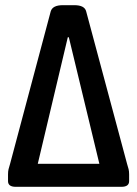

<svg xmlns="http://www.w3.org/2000/svg" viewBox="-20 -722 530 742"><path d="M41 0Q11 0 11 -22V-48Q11 -60 13 -68Q15 -76 19 -89L176 -678Q183 -702 223 -702H267Q307 -702 313 -678L471 -89Q475 -76 477 -68Q479 -60 479 -48V-22Q479 0 449 0ZM242 -578 126 -89H364L246 -578Z"/></svg>

Font: Asap Condensed Medium
Style: Regular
Weight: 500
Width: 3
Designer: Pablo Cosgaya
Foundry: Omnibus-Type
Version: Version 3.001; ttfautohint (v1.8.4.7-5d5b)